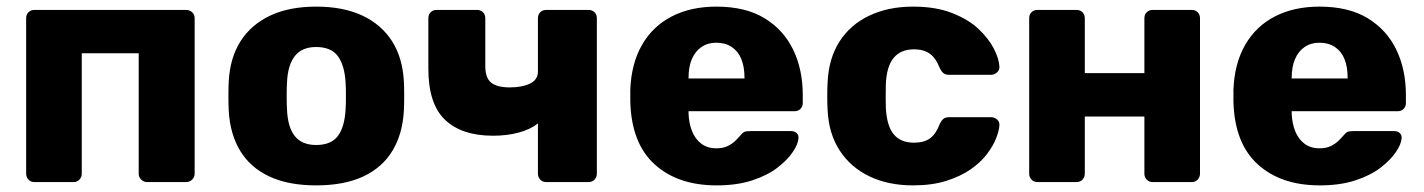

<svg xmlns="http://www.w3.org/2000/svg" viewBox="-20 -550 4302 580"><path d="M84 0Q73 0 66 -7.5Q59 -15 59 -25V-495Q59 -506 66 -513Q73 -520 84 -520H542Q553 -520 560.5 -513Q568 -506 568 -495V-25Q568 -15 560.5 -7.5Q553 0 542 0H424Q414 0 406.5 -7.5Q399 -15 399 -25V-389H227V-25Q227 -15 220 -7.5Q213 0 202 0Z M935 10Q851 10 793.5 -17Q736 -44 705.5 -94.5Q675 -145 671 -215Q670 -235 670 -260.5Q670 -286 671 -305Q675 -376 707 -426Q739 -476 796.5 -503Q854 -530 935 -530Q1017 -530 1074.5 -503Q1132 -476 1164 -426Q1196 -376 1200 -305Q1201 -286 1201 -260.5Q1201 -235 1200 -215Q1196 -145 1165.5 -94.5Q1135 -44 1077.5 -17Q1020 10 935 10ZM935 -112Q980 -112 1000.5 -139Q1021 -166 1024 -220Q1025 -235 1025 -260Q1025 -285 1024 -300Q1021 -353 1000.5 -380.5Q980 -408 935 -408Q892 -408 870.5 -380.5Q849 -353 847 -300Q846 -285 846 -260Q846 -235 847 -220Q849 -166 870.5 -139Q892 -112 935 -112Z M1630 0Q1619 0 1612 -7.5Q1605 -15 1605 -25V-177Q1582 -159 1547 -149.5Q1512 -140 1469 -140Q1375 -140 1324.5 -188Q1274 -236 1274 -342V-495Q1274 -506 1281 -513Q1288 -520 1299 -520H1421Q1432 -520 1439 -513Q1446 -506 1446 -495V-350Q1446 -315 1463.5 -300.5Q1481 -286 1520 -286Q1557 -286 1581 -297.5Q1605 -309 1605 -334V-495Q1605 -506 1612 -513Q1619 -520 1630 -520H1758Q1769 -520 1776 -513Q1783 -506 1783 -495V-25Q1783 -15 1776 -7.5Q1769 0 1758 0Z M2145 10Q2027 10 1957 -54Q1887 -118 1884 -244Q1884 -251 1884 -262Q1884 -273 1884 -279Q1887 -358 1919.5 -414.5Q1952 -471 2009.5 -500.5Q2067 -530 2144 -530Q2232 -530 2289.5 -495Q2347 -460 2376 -400Q2405 -340 2405 -263V-239Q2405 -228 2398 -221Q2391 -214 2380 -214H2060Q2060 -213 2060 -211Q2060 -209 2060 -207Q2061 -178 2070.5 -154Q2080 -130 2098.5 -116Q2117 -102 2144 -102Q2164 -102 2177.5 -108.5Q2191 -115 2200 -123.5Q2209 -132 2214 -138Q2223 -149 2228.5 -151.5Q2234 -154 2246 -154H2370Q2380 -154 2386.5 -148Q2393 -142 2392 -132Q2391 -115 2375 -91Q2359 -67 2328.5 -43.5Q2298 -20 2252 -5Q2206 10 2145 10ZM2060 -313H2229V-315Q2229 -348 2219.5 -371.5Q2210 -395 2190.5 -408Q2171 -421 2144 -421Q2118 -421 2099 -408Q2080 -395 2070 -371.5Q2060 -348 2060 -315Z M2738 10Q2664 10 2607 -17Q2550 -44 2516.5 -95.5Q2483 -147 2480 -219Q2479 -235 2479 -259.5Q2479 -284 2480 -300Q2483 -373 2516 -424.5Q2549 -476 2606.5 -503Q2664 -530 2738 -530Q2807 -530 2856.5 -510.5Q2906 -491 2936.5 -462Q2967 -433 2982.5 -402.5Q2998 -372 2999 -349Q3000 -339 2992 -331.5Q2984 -324 2974 -324H2847Q2836 -324 2830 -329Q2824 -334 2819 -344Q2807 -375 2788.5 -388Q2770 -401 2741 -401Q2701 -401 2679.5 -375Q2658 -349 2656 -295Q2655 -255 2656 -224Q2659 -169 2680 -144Q2701 -119 2741 -119Q2772 -119 2790 -132.5Q2808 -146 2819 -176Q2824 -186 2830 -191Q2836 -196 2847 -196H2974Q2984 -196 2992 -189Q3000 -182 2999 -171Q2998 -155 2989 -132Q2980 -109 2961 -84Q2942 -59 2911.5 -38Q2881 -17 2838 -3.5Q2795 10 2738 10Z M3114 0Q3103 0 3096 -7.5Q3089 -15 3089 -25V-495Q3089 -506 3096 -513Q3103 -520 3114 -520H3232Q3243 -520 3250 -513Q3257 -506 3257 -495V-329H3437V-495Q3437 -506 3444 -513Q3451 -520 3462 -520H3580Q3591 -520 3598 -513Q3605 -506 3605 -495V-25Q3605 -15 3598 -7.5Q3591 0 3580 0H3462Q3451 0 3444 -7.5Q3437 -15 3437 -25V-198H3257V-25Q3257 -15 3250 -7.5Q3243 0 3232 0Z M3967 10Q3849 10 3779 -54Q3709 -118 3706 -244Q3706 -251 3706 -262Q3706 -273 3706 -279Q3709 -358 3741.5 -414.5Q3774 -471 3831.5 -500.5Q3889 -530 3966 -530Q4054 -530 4111.5 -495Q4169 -460 4198 -400Q4227 -340 4227 -263V-239Q4227 -228 4220 -221Q4213 -214 4202 -214H3882Q3882 -213 3882 -211Q3882 -209 3882 -207Q3883 -178 3892.5 -154Q3902 -130 3920.5 -116Q3939 -102 3966 -102Q3986 -102 3999.5 -108.5Q4013 -115 4022 -123.5Q4031 -132 4036 -138Q4045 -149 4050.5 -151.5Q4056 -154 4068 -154H4192Q4202 -154 4208.5 -148Q4215 -142 4214 -132Q4213 -115 4197 -91Q4181 -67 4150.5 -43.5Q4120 -20 4074 -5Q4028 10 3967 10ZM3882 -313H4051V-315Q4051 -348 4041.5 -371.5Q4032 -395 4012.5 -408Q3993 -421 3966 -421Q3940 -421 3921 -408Q3902 -395 3892 -371.5Q3882 -348 3882 -315Z"/></svg>

Font: Rubik
Style: Bold
Weight: 700
Designer: Hubert and Fischer
Foundry: Hubert and Fischer
Version: Version 2.300;gftools[0.9.30]